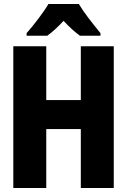

<svg xmlns="http://www.w3.org/2000/svg" viewBox="-20 -947 640 967"><path d="M47 0V-714H213V-443H387V-714H553V0H387V-297H213V0ZM114 -767H218Q258 -796 300 -842Q346 -793 383 -767H486V-780Q454 -819 425 -857Q396 -895 377 -927H224Q208 -899 174 -854Q140 -809 114 -780Z"/></svg>

Font: Noto Sans Mono Extra
Style: Regular
Weight: 800
Designer: Monotype Design Team
Foundry: Monotype Imaging Inc.
Version: Version 1.900